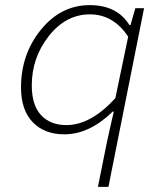

<svg xmlns="http://www.w3.org/2000/svg" viewBox="-20 -512 640 749"><path d="M362 217 397 43Q397 41 410 -16Q423 -73 424 -77H420Q329 12 231 12Q153 12 107.5 -35.5Q62 -83 62 -171Q62 -301 140 -396.5Q218 -492 330 -492Q437 -492 485 -414H489L508 -480H542L403 217ZM239 -24Q334 -24 430 -129L480 -369Q422 -456 331 -456Q237 -456 170.5 -371.5Q104 -287 104 -179Q104 -102 140 -63Q176 -24 239 -24Z"/></svg>

Font: TypoPRO Source Code Pro
Style: Italic
Weight: 300
Italic angle: -11°
Monospace: yes
Designer: Paul D. Hunt, Teo Tuominen
Foundry: Adobe Systems Incorporated
Version: Version 1.030;PS 1.0;hotconv 1.0.84;makeotf.lib2.5.63406